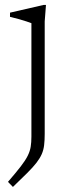

<svg xmlns="http://www.w3.org/2000/svg" viewBox="-20 -484 277 758"><path d="M104 -392.5Q98.5 -395 84.2 -399.5Q70 -404 52.5 -409Q35 -414 19.5 -417.5V-434L152 -464.5H161.5L156.5 -399.5V45Q156.5 70 154.2 89Q152 108 144.8 124.5Q137.5 141 123.8 158.8Q110 176.5 87.2 199.2Q64.5 222 31 254L11.5 234Q43 197.5 61.8 173.2Q80.5 149 89.5 130.8Q98.5 112.5 101.2 95.2Q104 78 104 55.5Z"/></svg>

Font: Newsreader 14pt Light
Style: Regular
Weight: 300
Designer: Hugues Gentile
Foundry: Production Type
Version: Version 1.003